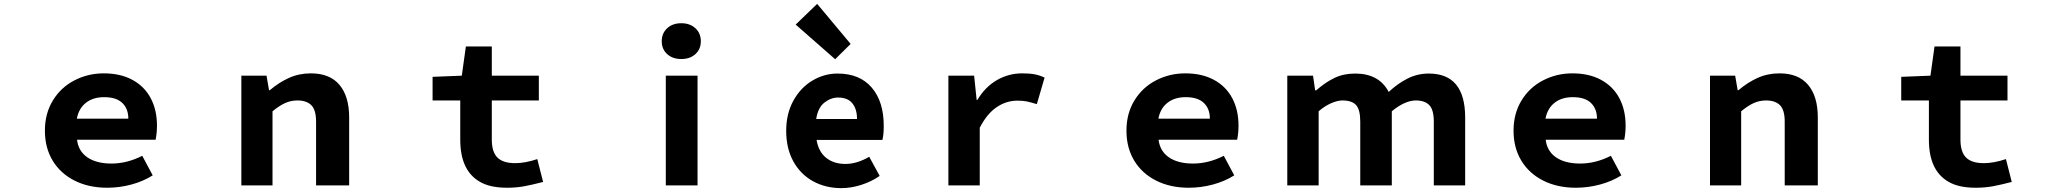

<svg xmlns="http://www.w3.org/2000/svg" viewBox="-20 -958 10628 992"><path d="M212 -283Q212 -372 253.5 -439.5Q295 -507 365 -543Q435 -579 516 -579Q602 -579 664 -545.5Q726 -512 758.5 -451Q791 -390 791 -309Q791 -271 784 -236H378Q385 -177 431.5 -145Q478 -113 556 -113Q636 -113 715 -153L769 -52Q720 -21 658.5 -4.5Q597 12 534 12Q439 12 366 -24.5Q293 -61 252.5 -127.5Q212 -194 212 -283ZM518 -456Q461 -456 424 -427Q387 -398 377 -345H643Q643 -396 612 -426Q581 -456 518 -456Z M1227 -567H1357L1370 -492H1374Q1421 -532 1473 -555.5Q1525 -579 1586 -579Q1684 -579 1734 -519.5Q1784 -460 1784 -351V0H1613V-330Q1613 -390 1588.5 -414.5Q1564 -439 1517 -439Q1483 -439 1453 -425.5Q1423 -412 1388 -383V0H1227Z M2459 -19Q2358 -77 2358 -236V-439H2215V-561L2366 -567L2387 -718H2521V-567H2764V-439H2521V-237Q2521 -173 2550 -144Q2579 -115 2642 -115Q2693 -115 2756 -136L2786 -18Q2733 -4 2690.5 4Q2648 12 2601 12Q2511 12 2459 -19Z M3420 -567H3584V0H3420ZM3399 -745Q3399 -786 3427 -812Q3455 -838 3500 -838Q3545 -838 3573 -812Q3601 -786 3601 -745Q3601 -704 3573 -678.5Q3545 -653 3500 -653Q3455 -653 3427 -678.5Q3399 -704 3399 -745Z M4042 -282Q4042 -371 4079.5 -438.5Q4117 -506 4178 -542Q4239 -578 4307 -578Q4422 -578 4484 -505.5Q4546 -433 4546 -308Q4546 -261 4539 -235H4199Q4209 -174 4248.5 -142.5Q4288 -111 4348 -111Q4408 -111 4471 -148L4525 -49Q4483 -20 4430.5 -3Q4378 14 4327 14Q4245 14 4180 -22Q4115 -58 4078.5 -125Q4042 -192 4042 -282ZM4310 -454Q4273 -454 4239.5 -428Q4206 -402 4197 -343H4408Q4408 -394 4384 -424Q4360 -454 4310 -454ZM4091 -831 4202 -938 4375 -731 4295 -652Z M4880 -567H5013L5026 -442H5030Q5070 -509 5130.5 -544Q5191 -579 5261 -579Q5300 -579 5326 -574Q5352 -569 5377 -557L5337 -420Q5304 -430 5284.5 -434Q5265 -438 5237 -438Q5179 -438 5129 -404Q5079 -370 5042 -298V0H4880Z M5800 -283Q5800 -372 5841.5 -439.5Q5883 -507 5953 -543Q6023 -579 6104 -579Q6190 -579 6252 -545.5Q6314 -512 6346.5 -451Q6379 -390 6379 -309Q6379 -271 6372 -236H5966Q5973 -177 6019.5 -145Q6066 -113 6144 -113Q6224 -113 6303 -153L6357 -52Q6308 -21 6246.5 -4.5Q6185 12 6122 12Q6027 12 5954 -24.5Q5881 -61 5840.5 -127.5Q5800 -194 5800 -283ZM6106 -456Q6049 -456 6012 -427Q5975 -398 5965 -345H6231Q6231 -396 6200 -426Q6169 -456 6106 -456Z M6631 -567H6764L6775 -491H6780Q6828 -533 6875 -555.5Q6922 -578 6982 -578Q7105 -578 7155 -483Q7202 -527 7253 -552.5Q7304 -578 7362 -578Q7550 -578 7550 -351V0H7388V-330Q7388 -390 7365 -414.5Q7342 -439 7295 -439Q7267 -439 7235 -424.5Q7203 -410 7171 -383V0H7008V-330Q7008 -391 6986.5 -415Q6965 -439 6916 -439Q6890 -439 6857 -424.5Q6824 -410 6793 -383V0H6631Z M7800 -283Q7800 -372 7841.5 -439.5Q7883 -507 7953 -543Q8023 -579 8104 -579Q8190 -579 8252 -545.5Q8314 -512 8346.5 -451Q8379 -390 8379 -309Q8379 -271 8372 -236H7966Q7973 -177 8019.5 -145Q8066 -113 8144 -113Q8224 -113 8303 -153L8357 -52Q8308 -21 8246.5 -4.5Q8185 12 8122 12Q8027 12 7954 -24.5Q7881 -61 7840.5 -127.5Q7800 -194 7800 -283ZM8106 -456Q8049 -456 8012 -427Q7975 -398 7965 -345H8231Q8231 -396 8200 -426Q8169 -456 8106 -456Z M8815 -567H8945L8958 -492H8962Q9009 -532 9061 -555.5Q9113 -579 9174 -579Q9272 -579 9322 -519.5Q9372 -460 9372 -351V0H9201V-330Q9201 -390 9176.5 -414.5Q9152 -439 9105 -439Q9071 -439 9041 -425.5Q9011 -412 8976 -383V0H8815Z M10047 -19Q9946 -77 9946 -236V-439H9803V-561L9954 -567L9975 -718H10109V-567H10352V-439H10109V-237Q10109 -173 10138 -144Q10167 -115 10230 -115Q10281 -115 10344 -136L10374 -18Q10321 -4 10278.5 4Q10236 12 10189 12Q10099 12 10047 -19Z"/></svg>

Font: Merged Yaku Han JP ExtraBold
Style: Regular
Weight: 800
Designer: Ryoko NISHIZUKA 西塚涼子 (kana, bopomofo & ideographs); Paul D. Hunt (Latin, Greek & Cyrillic); Sandoll Communications 산돌커뮤니
Foundry: Adobe
Version: Version 2.004